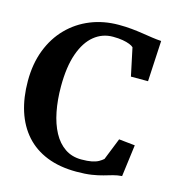

<svg xmlns="http://www.w3.org/2000/svg" viewBox="-112 -849 887 958"><g transform="rotate(15 331.5 -370.5)"><path d="M368.2 11Q281.5 11 215.8 -15.3Q150.1 -41.6 106.2 -90.9Q62.3 -140.3 40.1 -209.5Q18 -278.8 18 -364.3Q18 -453.3 45.6 -524.8Q73.1 -596.2 122.9 -646.9Q172.7 -697.6 239.4 -724.6Q306.2 -751.7 385 -751.7Q421.1 -751.7 451.9 -748.6Q482.8 -745.5 509.7 -741.3Q536.6 -737.1 561.2 -733.5Q585.8 -729.9 608.9 -728.5L597.6 -517.7H509.2L478.8 -661.3Q472.3 -667.8 458 -673.5Q443.7 -679.2 422.3 -683Q400.9 -686.8 371.6 -686.8Q317.2 -686.8 275 -652.5Q232.7 -618.2 208.7 -550.2Q184.7 -482.1 184.7 -380.3Q184.7 -310.8 196.4 -251.3Q208.1 -191.7 231.8 -147.6Q255.5 -103.5 291.7 -78.9Q327.9 -54.3 376.4 -54.3Q409.1 -54.3 430.4 -58.6Q451.7 -63 465.1 -70.6Q478.5 -78.2 488.2 -86.9L533.4 -200.2L616.5 -191.5L595.2 -27Q571.3 -25.4 550 -19.4Q528.8 -13.4 504.4 -6.3Q480.1 0.7 447.4 5.9Q414.7 11 368.2 11Z"/></g></svg>

Font: Merriweather Light
Style: Regular
Weight: 300
Designer: Eben Sorkin
Foundry: Eben Sorkin
Version: Version 2.100